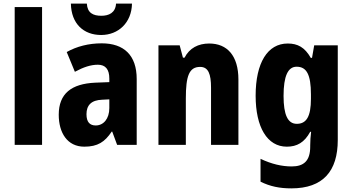

<svg xmlns="http://www.w3.org/2000/svg" viewBox="-20 -850 1943 1059"><path d="M212 -51V-811H61V-51Z M708 -830H620C617 -779 580 -763 539 -763C493 -763 462 -779 459 -830H371C373 -719 441 -657 538 -657C633 -657 706 -725 708 -830ZM541 -611C469 -611 403 -594 348 -563L393 -454C441 -480 481 -493 520 -493C562 -493 583 -467 583 -417V-397L505 -394C374 -388 304 -334 304 -217C304 -118 351 -41 445 -41C519 -41 558 -67 596 -124H599L626 -51H734V-414C734 -546 663 -611 541 -611ZM544 -300 583 -302V-254C583 -195 551 -158 508 -158C476 -158 457 -176 457 -220C457 -269 483 -298 544 -300Z M1134 -610C1074 -610 1025 -585 998 -532H989L971 -600H854V-51H1005V-307C1005 -431 1023 -481 1084 -481C1129 -481 1144 -442 1144 -366V-51H1295V-411C1295 -543 1233 -610 1134 -610Z M1567 -610C1456 -610 1390 -504 1390 -322C1390 -148 1454 -41 1562 -41C1618 -41 1659 -64 1691 -123H1696C1693 -101 1691 -72 1691 -48V-41C1691 38 1655 68 1589 68C1535 68 1478 55 1417 26V152C1469 178 1522 189 1587 189C1762 189 1843 94 1843 -78V-600H1713L1701 -531H1694C1661 -589 1622 -610 1567 -610ZM1616 -482C1671 -482 1695 -439 1695 -329V-305C1695 -207 1670 -167 1617 -167C1567 -167 1544 -217 1544 -321C1544 -430 1568 -482 1616 -482Z"/></svg>

Font: Noto Sans Tamil UI Condensed ExtraBold
Style: Regular
Weight: 800
Width: 3
Designer: Jelle Bosma - Monotype Design Team
Foundry: Monotype Imaging Inc.
Version: Version 2.004